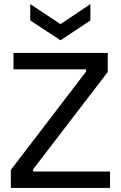

<svg xmlns="http://www.w3.org/2000/svg" viewBox="-20 -919 591 939"><path d="M33 0V-88L401 -569V-580H46V-660H507V-567L142 -91V-80H518V0ZM128 -899 276 -801 422 -899V-819L276 -722L128 -819Z"/></svg>

Font: Bricolage Grotesque 24pt
Style: Regular
Weight: 400
Designer: Mathieu Triay
Foundry: Atelier Triay
Version: Version 1.001;gftools[0.9.33.dev8+g029e19f]